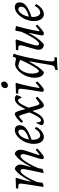

<svg xmlns="http://www.w3.org/2000/svg" viewBox="1072 -1800 967 3150"><g transform="rotate(-90 1555.0 -224.5)"><path d="M588 -60Q593 -60 599.5 -63.5Q606 -67 621.5 -80Q637 -93 668 -119L680 -118L693 -94Q655 -58 627 -34.5Q599 -11 580.5 0.5Q562 12 551 12Q520 12 520 -17Q520 -35 528.5 -65.5Q537 -96 549 -133Q561 -170 573 -207.5Q585 -245 593.5 -277.5Q602 -310 602 -330Q602 -348 592.5 -359.5Q583 -371 568 -371Q547 -371 515 -334Q483 -297 446 -231.5Q409 -166 372 -79L360 -14Q360 -11 347.5 -5.5Q335 0 320.5 4.5Q306 9 298 9L291 0Q291 0 296 -21.5Q301 -43 308.5 -77Q316 -111 324.5 -151Q333 -191 340.5 -228.5Q348 -266 353 -293.5Q358 -321 358 -330Q358 -348 348.5 -359.5Q339 -371 324 -371Q304 -371 274.5 -337Q245 -303 211.5 -241.5Q178 -180 144 -99L133 -14Q133 -11 120.5 -5.5Q108 0 93.5 4.5Q79 9 71 9L64 0Q64 0 68 -24.5Q72 -49 78 -88Q84 -127 91.5 -172Q99 -217 105 -258.5Q111 -300 115 -330Q119 -360 119 -368Q119 -389 109 -398.5Q99 -408 76 -408H35L42 -446Q65 -446 92.5 -447Q120 -448 145.5 -449Q171 -450 187.5 -451Q204 -452 204 -452L213 -440Q213 -440 206.5 -419.5Q200 -399 190 -365Q180 -331 169.5 -288.5Q159 -246 152 -202L155 -199Q206 -301 257 -369Q308 -437 354 -464Q386 -464 408.5 -436.5Q431 -409 431 -371Q431 -358 425 -330.5Q419 -303 410.5 -273.5Q402 -244 396 -223Q390 -202 390 -202L393 -199Q443 -297 497 -366.5Q551 -436 600 -464Q632 -464 653 -437.5Q674 -411 674 -371Q674 -344 663 -305Q652 -266 637 -222.5Q622 -179 607.5 -137.5Q593 -96 585 -64Z M1076 -386Q1076 -344 1052 -310.5Q1028 -277 976 -248Q924 -219 838 -190Q834 -126 853.5 -87Q873 -48 908 -48Q938 -48 968 -71.5Q998 -95 1018 -134L1032 -133L1047 -109Q1028 -74 1001 -46.5Q974 -19 944.5 -3.5Q915 12 886 12Q832 12 801 -32.5Q770 -77 770 -153Q770 -211 789.5 -266.5Q809 -322 841.5 -366.5Q874 -411 914.5 -437.5Q955 -464 997 -464Q1035 -464 1055.5 -444Q1076 -424 1076 -386ZM965 -406Q939 -406 913.5 -382.5Q888 -359 869 -319.5Q850 -280 842 -232Q929 -259 967 -289Q1005 -319 1005 -360Q1005 -406 965 -406Z M1511 -464Q1553 -464 1572 -434Q1565 -415 1556 -394.5Q1547 -374 1538 -356H1524Q1517 -383 1507 -397Q1497 -411 1483 -411Q1458 -411 1431.5 -373Q1405 -335 1364 -239Q1381 -169 1392 -130Q1403 -91 1411.5 -75.5Q1420 -60 1429 -60Q1435 -60 1443 -64.5Q1451 -69 1468.5 -81.5Q1486 -94 1518 -119L1530 -118L1543 -94Q1503 -53 1476.5 -30Q1450 -7 1431.5 2.5Q1413 12 1396 12Q1383 12 1370.5 -4.5Q1358 -21 1344 -62Q1330 -103 1310 -176Q1266 -76 1224.5 -32Q1183 12 1132 12Q1108 12 1092.5 2Q1077 -8 1075 -24Q1080 -42 1090.5 -68Q1101 -94 1110 -108H1124Q1122 -74 1130.5 -54.5Q1139 -35 1156 -35Q1182 -35 1214 -82.5Q1246 -130 1286 -226Q1265 -299 1253.5 -334.5Q1242 -370 1235 -381Q1228 -392 1220 -392Q1213 -392 1198 -381.5Q1183 -371 1142 -333L1129 -334L1117 -358Q1168 -414 1203 -439Q1238 -464 1264 -464Q1277 -464 1287.5 -449.5Q1298 -435 1311 -397Q1324 -359 1342 -290Q1384 -382 1424 -423Q1464 -464 1511 -464Z M1690 -60Q1698 -60 1712 -71Q1726 -82 1769 -119L1781 -118L1794 -94Q1759 -58 1731.5 -34.5Q1704 -11 1685 0.5Q1666 12 1654 12Q1624 12 1624 -23Q1639 -110 1650.5 -184Q1662 -258 1668.5 -307Q1675 -356 1675 -366Q1675 -389 1665.5 -398.5Q1656 -408 1633 -408H1592L1599 -446Q1620 -446 1649 -447Q1678 -448 1708 -449.5Q1738 -451 1761 -452L1770 -440Q1754 -387 1737.5 -320.5Q1721 -254 1708 -187Q1695 -120 1687 -64ZM1727 -578Q1705 -578 1695 -592Q1685 -606 1685 -623Q1685 -649 1704 -668.5Q1723 -688 1750 -688Q1772 -688 1782.5 -674Q1793 -660 1793 -643Q1793 -617 1773.5 -597.5Q1754 -578 1727 -578Z M2094 -51 2124 -223 2117 -224Q2069 -134 2029 -78Q1989 -22 1948 12Q1907 12 1881 -30Q1855 -72 1855 -139Q1855 -198 1874.5 -255Q1894 -312 1927 -358Q1960 -404 2000.5 -432Q2041 -460 2082 -460L2180 -444L2201 -496L2208 -498L2241 -487L2248 -475Q2241 -462 2231 -427.5Q2221 -393 2209 -344Q2197 -295 2185 -238.5Q2173 -182 2162 -124Q2151 -66 2142 -13Q2133 40 2128 81Q2123 122 2123 144Q2123 168 2130 177.5Q2137 187 2154 187H2190L2192 193L2187 227Q2135 227 2087 230Q2039 233 2009 236Q1979 239 1979 239L1985 200Q2012 196 2027 190Q2042 184 2050.5 168.5Q2059 153 2064 123ZM1962 -69Q1978 -69 2005.5 -105.5Q2033 -142 2070 -210.5Q2107 -279 2150 -374Q2132 -384 2114 -391Q2096 -398 2080 -402Q2064 -406 2051 -406Q2019 -406 1989.5 -374Q1960 -342 1941.5 -291.5Q1923 -241 1923 -184Q1923 -138 1934.5 -103.5Q1946 -69 1962 -69Z M2402 12Q2362 12 2338 -11Q2314 -34 2314 -72Q2314 -89 2321.5 -120.5Q2329 -152 2340 -189.5Q2351 -227 2362 -264Q2373 -301 2380.5 -330Q2388 -359 2388 -372Q2388 -408 2346 -408H2305L2313 -446Q2334 -446 2363 -447Q2392 -448 2422 -449.5Q2452 -451 2475 -452L2484 -440Q2456 -361 2433.5 -290.5Q2411 -220 2398 -170Q2385 -120 2385 -102Q2385 -84 2392 -75.5Q2399 -67 2415 -67Q2435 -67 2468 -107Q2501 -147 2540.5 -218Q2580 -289 2620 -381L2608 -220L2584 -228Q2539 -142 2494 -82.5Q2449 -23 2402 12ZM2585 12Q2549 12 2549 -16Q2549 -22 2552 -39Q2555 -56 2561 -85.5Q2567 -115 2576 -157.5Q2585 -200 2597 -255L2598 -294L2627 -453L2636 -456L2696 -447L2703 -439Q2687 -387 2670.5 -320.5Q2654 -254 2640 -187Q2626 -120 2618 -64L2621 -60Q2626 -60 2632.5 -63.5Q2639 -67 2654.5 -80Q2670 -93 2700 -119L2712 -118L2725 -94Q2684 -55 2656.5 -32Q2629 -9 2612 1.5Q2595 12 2585 12Z M3091 -386Q3091 -344 3067 -310.5Q3043 -277 2991 -248Q2939 -219 2853 -190Q2849 -126 2868.5 -87Q2888 -48 2923 -48Q2953 -48 2983 -71.5Q3013 -95 3033 -134L3047 -133L3062 -109Q3043 -74 3016 -46.5Q2989 -19 2959.5 -3.5Q2930 12 2901 12Q2847 12 2816 -32.5Q2785 -77 2785 -153Q2785 -211 2804.5 -266.5Q2824 -322 2856.5 -366.5Q2889 -411 2929.5 -437.5Q2970 -464 3012 -464Q3050 -464 3070.5 -444Q3091 -424 3091 -386ZM2980 -406Q2954 -406 2928.5 -382.5Q2903 -359 2884 -319.5Q2865 -280 2857 -232Q2944 -259 2982 -289Q3020 -319 3020 -360Q3020 -406 2980 -406Z"/></g></svg>

Font: Alegreya
Style: Italic
Weight: 400
Italic angle: -7°
Designer: Juan Pablo del Peral
Foundry: Huerta Tipografica
Version: Version 2.009